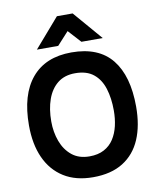

<svg xmlns="http://www.w3.org/2000/svg" viewBox="-99 -1004 898 1091"><g transform="rotate(-10 350.0 -458.5)"><path d="M305 -926.8H395.8L539.8 -759.5H417L350 -833L283 -759.5H160ZM40.8 -343Q40.8 -520.2 120.5 -615.1Q200.2 -710 350 -710Q506.5 -710 582.9 -615.1Q659.2 -520.2 659.2 -343Q659.2 -234.2 625.5 -155.2Q591.8 -76.2 523 -33.1Q454.2 10 350 10Q250.2 10 181.4 -33.1Q112.5 -76.2 76.6 -155.2Q40.8 -234.2 40.8 -343ZM350 -110.2Q399.5 -110.2 434.2 -128.9Q469 -147.5 490.1 -180.2Q511.2 -213 520.9 -254.8Q530.5 -296.5 530.5 -343Q530.5 -414.5 513 -470.2Q495.5 -526 456.1 -557.9Q416.8 -589.8 350 -589.8Q288.8 -589.8 248.9 -557.9Q209 -526 189.2 -470.2Q169.5 -414.5 169.5 -343Q169.5 -281.5 189.2 -228.2Q209 -175 248.9 -142.6Q288.8 -110.2 350 -110.2Z"/></g></svg>

Font: Haskoy
Style: Regular
Weight: 400
Designer: Ertekin Erdin
Foundry: Ertekin Erdin
Version: Version 1.500